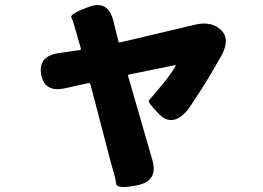

<svg xmlns="http://www.w3.org/2000/svg" viewBox="-20 -648 1040 760"><path d="M525 85Q443 102 440 79.5Q437 57 430.5 36Q424 15 413 -27L338 -314Q336 -320 330 -319L239 -299Q156 -280 143 -353Q130 -426 214 -438L296 -450Q301 -451 300 -456L278 -533Q269 -566 262.5 -579.5Q256 -593 332 -621Q409 -649 429 -564L449 -484Q450 -479 455 -480L751 -550Q817 -566 855 -529Q893 -493 855 -425L815 -356Q793 -318 769 -282Q727 -217 720 -209Q663 -145 612 -194Q562 -244 569.5 -251Q577 -258 618.5 -308.5Q660 -359 675 -387Q677 -391 672 -390L491 -353Q486 -352 487 -347L583 -15Q607 68 525 85Z"/></svg>

Font: Resource Han Rounded JP Heavy
Style: Regular
Weight: 900
Designer: Cyano Hao (round all glyphs); Ryoko NISHIZUKA 西塚涼子 (kana, bopomofo & ideographs); Paul D. Hunt (Latin, Greek & Cyrillic)
Foundry: Cyano Hao
Version: 0.990